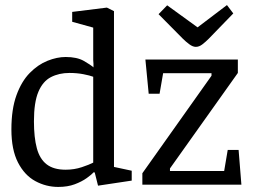

<svg xmlns="http://www.w3.org/2000/svg" viewBox="-20 -729 997 758"><path d="M210 9Q162 9 119.5 -14Q77 -37 51 -87.5Q25 -138 25 -218Q25 -298 45 -353Q65 -408 97.5 -441Q130 -474 167.5 -489Q205 -504 239 -504Q284 -504 311 -488.5Q338 -473 349 -463V-477L348 -492V-620L265 -643V-682L402 -699L430 -685V-70L500 -55V-16L367 4L354 -48L350 -49Q342 -40 322.5 -26Q303 -12 275 -1.5Q247 9 210 9ZM239 -59Q273 -59 303 -69Q333 -79 348 -87V-426Q335 -431 309.5 -436Q284 -441 254 -441Q213 -441 181 -424.5Q149 -408 131.5 -366.5Q114 -325 114 -250Q114 -186 125.5 -143.5Q137 -101 164.5 -80Q192 -59 239 -59ZM542 0V-45L815 -430V-440H624L610 -359H567L554 -494H919V-441L651 -64V-54H865L879 -137H922L933 0ZM753 -544Q741 -544 727 -554.5Q713 -565 702 -576L606 -673L640 -708L760 -621L876 -709L901 -676L804 -576Q791 -563 778.5 -553.5Q766 -544 753 -544Z"/></svg>

Font: Faustina
Style: Regular
Weight: 400
Designer: Alfonso Garcia
Foundry: http://www.omnibus-type.com
Version: Version 1.200